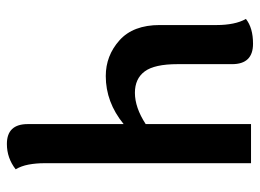

<svg xmlns="http://www.w3.org/2000/svg" viewBox="-120 -640 766 566"><g transform="rotate(-90 263.0 -357.0)"><path d="M356.9 -216.3Q356.9 -284.7 335.4 -313.5Q314 -342.3 272.5 -342.3Q229 -342.3 180.2 -310.5V0H64.9V-608.9Q64.9 -633.8 60.8 -655.8Q56.6 -677.7 46.9 -693.8Q80.1 -719.7 121.6 -719.7Q180.2 -719.7 180.2 -658.2V-375.5Q244.6 -428.2 321.8 -428.2Q381.8 -428.2 427 -387.9Q472.2 -347.7 472.2 -269V-100.1Q472.2 -75.2 476.6 -53.2Q481 -31.2 490.2 -15.1Q463.9 5.9 417 5.9Q356.9 5.9 356.9 -55.7Z"/></g></svg>

Font: ALMAS
Style: Bold
Weight: 700
Designer: ALMAS Font/ by Husham Jawad Kadhim, derived from the Bainsely font by/ Paul James MIller
Foundry: High-Logic / Made with FontCreator
Version: Version 1.411;September 19, 2021;FontCreator 14.0.0.2814 32-